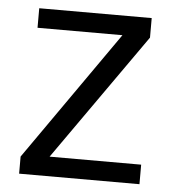

<svg xmlns="http://www.w3.org/2000/svg" viewBox="-44 -576 556 617"><g transform="rotate(5 234.0 -267.5)"><path d="M428.2 0H40V-55.2L332 -472.2H58.1V-535.2H420.9V-472.2L132.8 -63H428.2Z"/></g></svg>

Font: f0_4961  
Style: Regular
Weight: 400
Foundry: Ascender Corporation
Version: Version 1.10